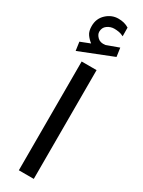

<svg xmlns="http://www.w3.org/2000/svg" viewBox="-231 -905 694 930"><g transform="rotate(30 116.0 -439.5)"><path d="M70.3 -707.5 16.6 -686.5 23.4 -638.7 209.5 -712.4 202.6 -760.7 138.2 -737.3Q136.7 -736.8 135.5 -736.3Q134.3 -735.8 133.3 -735.8Q106 -731.9 91.1 -746.3Q76.2 -760.7 75.7 -775.9Q75.7 -800.3 93.5 -813Q111.3 -825.7 132.3 -825.7Q143.6 -825.7 156.7 -823.7Q169.9 -821.8 185.1 -814L184.6 -862.3Q170.9 -870.6 156.5 -874.3Q142.1 -877.9 125.5 -877.9Q88.4 -877.9 59.3 -851.1Q30.3 -824.2 30.3 -782.2Q30.3 -753.4 42 -736.8Q53.7 -720.2 70.3 -707.5ZM157.7 -608.9H74.2V-0.5H157.7Z"/></g></svg>

Font: Vazirmatn RD NL
Style: Regular
Weight: 400
Designer: Saber Rastikerdar
Foundry: Saber Rastikerdar
Version: Version 32.101